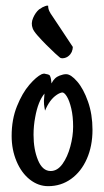

<svg xmlns="http://www.w3.org/2000/svg" viewBox="-20 -637 362 668"><path d="M20.5 -164.1Q20.5 -221.7 39.1 -267.6Q57.6 -313.5 82 -341.8Q106.4 -370.1 125 -378.9Q130.9 -380.9 133.8 -380.9Q135.7 -380.9 147.5 -377.9Q153.3 -376 154.3 -372.1Q158.2 -363.3 159.2 -346.7Q168.9 -367.2 187.5 -374Q200.2 -378.9 210 -378.9Q226.6 -378.9 248.5 -353.5Q270.5 -328.1 286.1 -283.7Q301.8 -239.3 301.8 -185.5Q301.8 -128.9 282.2 -84.5Q262.7 -40 227.5 -14.6Q192.4 10.7 147.5 10.7Q113.3 10.7 84 -12.2Q54.7 -35.2 37.6 -75.7Q20.5 -116.2 20.5 -164.1ZM234.4 -196.3Q234.4 -232.4 228 -259.3Q221.7 -286.1 212.9 -300.8Q204.1 -315.4 196.3 -315.4Q186.5 -313.5 176.8 -306.6Q152.3 -290 136.7 -252L134.8 -262.7Q132.8 -272.5 132.8 -286.1L134.8 -311.5Q112.3 -284.2 102.5 -229.5Q96.7 -199.2 96.7 -168Q96.7 -117.2 112.3 -79.6Q127.9 -42 156.2 -42Q179.7 -42 197.3 -66.4Q214.8 -90.8 224.6 -127Q234.4 -163.1 234.4 -196.3ZM127 -611.3Q131.8 -613.3 137.2 -615.7Q142.6 -618.2 147.5 -617.2Q147.5 -606.4 151.9 -597.7Q156.2 -588.9 162.1 -581.1L173.8 -563.5Q181.6 -552.7 195.3 -531.2Q209 -509.8 233.4 -473.6Q233.4 -465.8 229.5 -456.1Q227.5 -452.1 224.6 -448.2Q215.8 -437.5 204.1 -435.1Q192.4 -432.6 187.5 -437.5Q184.6 -439.5 170.9 -452.1Q157.2 -464.8 141.1 -481Q125 -497.1 110.8 -513.2Q96.7 -529.3 93.8 -538.1Q86.9 -555.7 95.2 -574.7Q103.5 -593.8 116.2 -604.5Q122.1 -607.4 127 -611.3Z"/></svg>

Font: BKP Parklife Text
Style: Regular
Weight: 400
Designer: Font Diner, Inc.; LA MECHKY PLUS GmbH
Foundry: Font Diner, Inc.; LA MECHKY PLUS GmbH
Version: Version 1.007